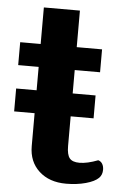

<svg xmlns="http://www.w3.org/2000/svg" viewBox="-52 -738 501 785"><g transform="rotate(5 198.5 -345.0)"><path d="M395 -60Q395 -39 382 -26Q366 -10 329.5 0Q293 10 249 10Q180 10 138 -28.5Q96 -67 96 -131V-266H12V-360H96V-456H12V-550H96V-700H244V-550H348V-456H244V-360H338V-266H244V-144Q244 -109 255.5 -94.5Q267 -80 296 -80Q328 -80 372 -97Q383 -94 389 -84Q395 -74 395 -60Z"/></g></svg>

Font: Krub
Style: Bold
Weight: 700
Version: Version 1.000; ttfautohint (v1.6)